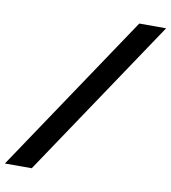

<svg xmlns="http://www.w3.org/2000/svg" viewBox="-158 -798 815 915"><g transform="rotate(10 249.5 -341.0)"><path d="M442 -725H572L57 43H-73Z"/></g></svg>

Font: Sarabun
Style: Bold Italic
Weight: 700
Italic angle: -10°
Designer: Suppakit Chalermlarp | Katatrad Co.,Ltd.
Foundry: Cadson Demak Co.,Ltd.
Version: Version 1.000; ttfautohint (v1.6)